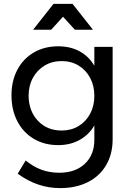

<svg xmlns="http://www.w3.org/2000/svg" viewBox="-20 -770 678 987"><path d="M559 -529V-54Q559 22 525.5 79Q492 136 431 166.5Q370 197 289 197Q172 197 71 123L112 55Q151 87 193 102.5Q235 118 285 118Q367 118 416 72Q465 26 465 -51V-125Q437 -77 389 -50.5Q341 -24 279 -24Q208 -24 153.5 -56.5Q99 -89 69 -147Q39 -205 39 -280Q39 -354 69 -411Q99 -468 153.5 -500Q208 -532 279 -532Q342 -532 389.5 -506Q437 -480 465 -432V-529ZM465 -277Q465 -329 443.5 -369.5Q422 -410 384 -433Q346 -456 297 -456Q248 -456 209.5 -433Q171 -410 149 -369.5Q127 -329 127 -277Q128 -199 175 -149Q222 -99 297 -99Q346 -99 384 -122Q422 -145 443.5 -185.5Q465 -226 465 -277ZM458 -617H365L304 -684L243 -617H150L255 -750H353Z"/></svg>

Font: Montserrat
Style: Regular
Weight: 400
Designer: Julieta Ulanovsky
Foundry: Julieta Ulanovsky
Version: Version 6.001